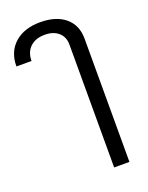

<svg xmlns="http://www.w3.org/2000/svg" viewBox="-316 -664 764 992"><g transform="rotate(-20 66.0 -168.0)"><path d="M135 -426Q135 -468 107 -492.5Q79 -517 32 -517Q-19 -517 -48.5 -489Q-78 -461 -78 -413H-161Q-161 -493 -109 -539.5Q-57 -586 32 -586Q119 -586 169 -544Q219 -502 219 -428V250H135Z"/></g></svg>

Font: Sarabun
Style: Regular
Weight: 400
Designer: Suppakit Chalermlarp | Katatrad Co.,Ltd.
Foundry: Cadson Demak Co.,Ltd.
Version: Version 1.000; ttfautohint (v1.6)